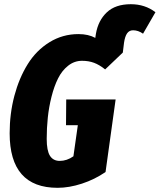

<svg xmlns="http://www.w3.org/2000/svg" viewBox="-20 -875 759 913"><path d="M602.1 -855Q669.4 -855 719.2 -816.9L660.2 -714.8Q637.2 -731 612.8 -731Q594.7 -731 584.5 -716.6Q574.2 -702.1 569.8 -671.9L564 -625L480 -544.9Q452.6 -566.9 427 -576.4Q401.4 -585.9 370.1 -585.9Q333.5 -585.9 304 -562.5Q274.4 -539.1 255.9 -501.7Q237.3 -464.4 224.9 -414.8Q212.4 -365.2 207.3 -315.7Q202.1 -266.1 202.1 -214.8Q202.1 -158.7 217.5 -134.3Q232.9 -109.9 264.2 -109.9Q297.9 -109.9 329.1 -131.8L350.1 -279.8H293.9L294.9 -401.9H529.8L481.9 -57.1Q430.2 -21.5 369.4 -1.7Q308.6 18.1 253.9 18.1Q25.9 18.1 25.9 -241.2Q25.9 -334.5 48.3 -419.2Q70.8 -503.9 111.6 -569.6Q152.3 -635.3 215.1 -674.1Q277.8 -712.9 353 -712.9Q400.4 -712.9 433.1 -694.8L436 -713.9Q446.8 -777.3 487.8 -816.2Q528.8 -855 602.1 -855Z"/></svg>

Font: Fira Sans Compressed ExtraBold
Style: Italic
Weight: 800
Width: 3
Italic angle: -8°
Designer: Carrois Corporate & Edenspiekermann AG
Foundry: Carrois Corporate GbR & Edenspiekermann AG
Version: Version 4.203;PS 004.203;hotconv 1.0.88;makeotf.lib2.5.64775